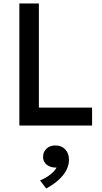

<svg xmlns="http://www.w3.org/2000/svg" viewBox="-20 -720 584 1101"><path d="M91 0V-700H203V-103H508V0ZM245 361 209.5 314.5Q242.5 301.5 268.2 281.2Q294 261 304.5 240.5Q283.5 242 265.8 234.8Q248 227.5 237.5 213.2Q227 199 227 180Q227 150.5 246.8 132.2Q266.5 114 298 114Q332.5 114 354 136.5Q375.5 159 375.5 196Q375.5 226 361 254.8Q346.5 283.5 317.2 310.5Q288 337.5 245 361Z"/></svg>

Font: Geologica Cursive
Style: Regular
Weight: 400
Designer: Sindre Bremnes, Frode Helland
Foundry: Monokrom Skriftforlag AS
Version: Version 1.010;gftools[0.9.28]